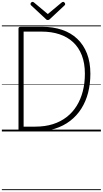

<svg xmlns="http://www.w3.org/2000/svg" viewBox="-20 -1414 1105 2065"><path d="M206 0Q179 0 179 -19V-1107Q179 -1117 186 -1121.5Q193 -1126 207 -1126H429Q550 -1126 646.5 -1093.5Q743 -1061 811 -996.5Q879 -932 915.5 -838Q952 -744 952 -621Q952 -512 927.5 -417Q903 -322 854.5 -245.5Q806 -169 734.5 -114Q663 -59 569.5 -29.5Q476 0 361 0ZM234 -52H360Q464 -52 548 -78.5Q632 -105 696.5 -155Q761 -205 804.5 -275Q848 -345 870.5 -432.5Q893 -520 893 -621Q893 -734 860 -819Q827 -904 766 -960.5Q705 -1017 619.5 -1045.5Q534 -1074 429 -1074H234ZM659 -1394Q666 -1394 673.5 -1386.5Q681 -1379 681 -1370Q681 -1368 680 -1365Q679 -1362 676 -1358L520 -1212Q514 -1206 509 -1202.5Q504 -1199 494 -1199Q485 -1199 480 -1202.5Q475 -1206 470 -1212L313 -1358Q310 -1362 309 -1365.5Q308 -1369 308 -1371Q308 -1380 315.5 -1387Q323 -1394 330 -1394Q335 -1394 339 -1391.5Q343 -1389 347 -1386L494 -1263L642 -1386Q646 -1389 650 -1391.5Q654 -1394 659 -1394ZM0 621H1065V631H0ZM0 -20H1065V0H0ZM0 -505H1065V-500H0ZM0 -1141H1065V-1131H0Z"/></svg>

Font: Playwrite BR Guides
Style: Regular
Weight: 400
Designer: Veronika Burian, José Scaglione
Foundry: TypeTogether
Version: Version 1.003